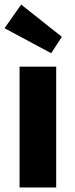

<svg xmlns="http://www.w3.org/2000/svg" viewBox="-22 -824 331 844"><path d="M64 0V-531H225V0ZM203 -590 -2 -700 71 -804 250 -662Z"/></svg>

Font: Our Lexend
Style: Bold
Weight: 700
Designer: Bonnie Shaver-Troup, Thomas Jockin
Foundry: Lexend
Version: Version 1.007